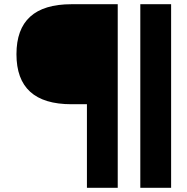

<svg xmlns="http://www.w3.org/2000/svg" viewBox="-20 -690 888 910"><path d="M538 -670H319C144 -670 58 -591 58 -433C58 -275 144 -196 319 -196H392V200H538ZM645 200V-670H791V200Z"/></svg>

Font: LT Wave Bold
Style: Regular
Weight: 700
Designer: Daniel Lyons
Version: Version 2.5 (Glyphs App)